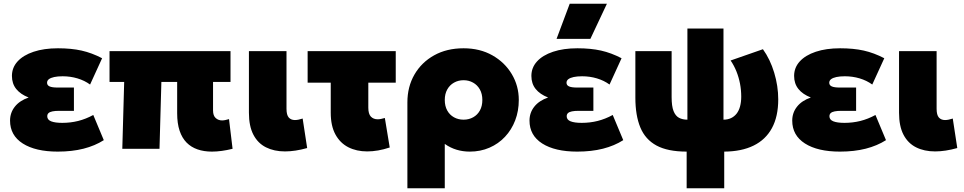

<svg xmlns="http://www.w3.org/2000/svg" viewBox="-20 -792 5130 1022"><path d="M287.5 15Q169 15 101.2 -28.2Q33.5 -71.5 33.5 -150Q33.5 -192 59 -224.2Q84.5 -256.5 132.5 -273Q89 -290 66.2 -318.5Q43.5 -347 43.5 -388Q43.5 -432 73.5 -465Q103.5 -498 158.8 -516.5Q214 -535 288.5 -535Q359.5 -535 414.2 -522.8Q469 -510.5 523.5 -482L459.5 -342Q430 -363.5 392.2 -374.8Q354.5 -386 313.5 -386Q287 -386 268.5 -382Q250 -378 240.2 -370.5Q230.5 -363 230.5 -351.5Q230.5 -338 244 -332Q257.5 -326 286.5 -326H373.5V-202H294.5Q273.5 -202 259.5 -199.2Q245.5 -196.5 238.5 -190.2Q231.5 -184 231.5 -173Q231.5 -154.5 252.2 -146.2Q273 -138 311.5 -138Q355.5 -138 396.2 -148.2Q437 -158.5 476.5 -180L532.5 -46Q485.5 -16 424.5 -0.5Q363.5 15 287.5 15Z M1108 15Q1065.5 15 1031.5 3.2Q997.5 -8.5 973.2 -33Q949 -57.5 936 -96.2Q923 -135 923 -189V-356H839L829 0H631L641 -356H563V-520H1207V-356H1114V-204Q1114 -176.5 1128 -163.8Q1142 -151 1162 -151Q1170.5 -151 1179.5 -153Q1188.5 -155 1199 -158L1218 0Q1188 7.5 1160.5 11.2Q1133 15 1108 15Z M1497 14Q1439 14 1395.8 -7.8Q1352.5 -29.5 1328.8 -75Q1305 -120.5 1305 -192V-520H1505V-213Q1505 -180 1517 -166.5Q1529 -153 1550 -153Q1559 -153 1569.5 -155.2Q1580 -157.5 1591 -161L1615 -4Q1583 5 1553.5 9.5Q1524 14 1497 14Z M1934.5 14Q1878 14 1834.2 -8.2Q1790.5 -30.5 1765.5 -76.2Q1740.5 -122 1740.5 -192V-352H1617.5V-520H2086.5V-352H1940.5V-219Q1940.5 -185.5 1954.2 -171.2Q1968 -157 1990.5 -157Q1999 -157 2008.5 -159Q2018 -161 2028.5 -164L2054.5 -7Q2023 3.5 1992.8 8.8Q1962.5 14 1934.5 14Z M2148.5 210V-247Q2148.5 -330 2186 -395Q2223.5 -460 2290.8 -497.5Q2358 -535 2447.5 -535Q2534.5 -535 2600.8 -497.5Q2667 -460 2704.2 -397.5Q2741.5 -335 2741.5 -260Q2741.5 -201 2722.2 -151Q2703 -101 2668 -63.8Q2633 -26.5 2585.2 -5.8Q2537.5 15 2480.5 15Q2444 15 2410.5 5Q2377 -5 2347.5 -26V210ZM2447.5 -155Q2476 -155 2498.8 -167.8Q2521.5 -180.5 2534.5 -204Q2547.5 -227.5 2547.5 -260Q2547.5 -292.5 2534.2 -316Q2521 -339.5 2498.2 -352.2Q2475.5 -365 2447.5 -365Q2419.5 -365 2396.8 -352.2Q2374 -339.5 2360.8 -316Q2347.5 -292.5 2347.5 -260Q2347.5 -227.5 2360.5 -204Q2373.5 -180.5 2396.2 -167.8Q2419 -155 2447.5 -155Z M3052.5 15Q2934 15 2866.2 -28.2Q2798.5 -71.5 2798.5 -150Q2798.5 -192 2824 -224.2Q2849.5 -256.5 2897.5 -273Q2854 -290 2831.2 -318.5Q2808.5 -347 2808.5 -388Q2808.5 -432 2838.5 -465Q2868.5 -498 2923.8 -516.5Q2979 -535 3053.5 -535Q3124.5 -535 3179.2 -522.8Q3234 -510.5 3288.5 -482L3224.5 -342Q3195 -363.5 3157.2 -374.8Q3119.5 -386 3078.5 -386Q3052 -386 3033.5 -382Q3015 -378 3005.2 -370.5Q2995.5 -363 2995.5 -351.5Q2995.5 -338 3009 -332Q3022.5 -326 3051.5 -326H3138.5V-202H3059.5Q3038.5 -202 3024.5 -199.2Q3010.5 -196.5 3003.5 -190.2Q2996.5 -184 2996.5 -173Q2996.5 -154.5 3017.2 -146.2Q3038 -138 3076.5 -138Q3120.5 -138 3161.2 -148.2Q3202 -158.5 3241.5 -180L3297.5 -46Q3250.5 -16 3189.5 -0.5Q3128.5 15 3052.5 15ZM2942.5 -585 3012.5 -772H3210.5L3122.5 -585Z M3635 210V15Q3534.5 15 3474.8 -17.2Q3415 -49.5 3388.5 -113.5Q3362 -177.5 3362 -272V-520H3555V-275Q3555 -227 3565.2 -201Q3575.5 -175 3594.2 -165Q3613 -155 3639 -155V-640H3831V-155Q3853.5 -155 3871 -163.2Q3888.5 -171.5 3900.8 -187Q3913 -202.5 3919.2 -225.5Q3925.5 -248.5 3925.5 -277.5Q3925.5 -313 3919 -346.8Q3912.5 -380.5 3900 -411.8Q3887.5 -443 3869 -470L4041 -530Q4079.5 -476.5 4101 -405.2Q4122.5 -334 4122.5 -263Q4122.5 -172 4089 -110.2Q4055.5 -48.5 3991.2 -17Q3927 14.5 3835 15V210Z M4451 15Q4332.5 15 4264.8 -28.2Q4197 -71.5 4197 -150Q4197 -192 4222.5 -224.2Q4248 -256.5 4296 -273Q4252.5 -290 4229.8 -318.5Q4207 -347 4207 -388Q4207 -432 4237 -465Q4267 -498 4322.2 -516.5Q4377.5 -535 4452 -535Q4523 -535 4577.8 -522.8Q4632.5 -510.5 4687 -482L4623 -342Q4593.5 -363.5 4555.8 -374.8Q4518 -386 4477 -386Q4450.5 -386 4432 -382Q4413.5 -378 4403.8 -370.5Q4394 -363 4394 -351.5Q4394 -338 4407.5 -332Q4421 -326 4450 -326H4537V-202H4458Q4437 -202 4423 -199.2Q4409 -196.5 4402 -190.2Q4395 -184 4395 -173Q4395 -154.5 4415.8 -146.2Q4436.5 -138 4475 -138Q4519 -138 4559.8 -148.2Q4600.5 -158.5 4640 -180L4696 -46Q4649 -16 4588 -0.5Q4527 15 4451 15Z M4957.5 14Q4899.5 14 4856.2 -7.8Q4813 -29.5 4789.2 -75Q4765.5 -120.5 4765.5 -192V-520H4965.5V-213Q4965.5 -180 4977.5 -166.5Q4989.5 -153 5010.5 -153Q5019.5 -153 5030 -155.2Q5040.5 -157.5 5051.5 -161L5075.5 -4Q5043.5 5 5014 9.5Q4984.5 14 4957.5 14Z"/></svg>

Font: Geologica Black
Style: Regular
Weight: 900
Designer: Sindre Bremnes, Frode Helland
Foundry: Monokrom Skriftforlag AS
Version: Version 1.010;gftools[0.9.28]